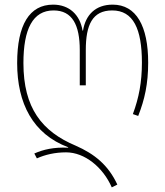

<svg xmlns="http://www.w3.org/2000/svg" viewBox="-20 -558 713 828"><path d="M462 250 486 238C447 154 388 106 306 70C161 9 81 -92 81 -286C81 -432 121 -513 211 -513C292 -513 324 -450 324 -342V-190H350V-342C350 -450 378 -513 464 -513C555 -513 592 -433 592 -288C592 -204 579 -136 553 -66L576 -58C604 -129 619 -197 619 -288C619 -445 568 -538 466 -538C392 -538 349 -494 338 -426H336C325 -494 279 -538 209 -538C107 -538 54 -451 54 -286C54 -112 122 20 274 77V79C212 76 166 87 128 104L139 125C175 109 217 99 265 99C345 99 424 163 462 250Z"/></svg>

Font: Noto Sans Georgian SemiCondensed Thin
Style: Regular
Weight: 100
Width: 4
Designer: Monotype Design Team, Akaki Razmadze
Foundry: Google LLC
Version: Version 2.005